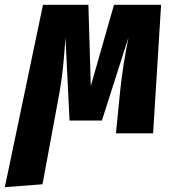

<svg xmlns="http://www.w3.org/2000/svg" viewBox="-81 -552 710 795"><path d="M553 0H399L417 -180Q428 -283 451 -397L341 -53H207L190 -396Q182 -268 167 -178L95 211L-61 223L97 -532H285L295 -196L391 -532H586Z"/></svg>

Font: Fira Sans Condensed ExtraBold
Style: Italic
Weight: 800
Width: 3
Italic angle: -8°
Designer: bBox Type GmbH & Carrois Corporate GbR & Edenspiekermann AG
Foundry: bBox Type GmbH & Carrois Corporate GbR & Edenspiekermann AG
Version: Version 4.301